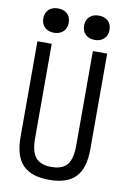

<svg xmlns="http://www.w3.org/2000/svg" viewBox="-101 -987 702 1057"><g transform="rotate(10 250.0 -459.0)"><path d="M250 10Q150 10 102.5 -39.5Q55 -89 55 -195V-730H135V-203Q135 -128 162 -95Q189 -62 250 -62Q312 -62 338.5 -95Q365 -128 365 -203V-730H445V-195Q445 -89 398 -39.5Q351 10 250 10ZM136 -792Q104 -792 84.5 -810.5Q65 -829 65 -860Q65 -892 84.5 -910Q104 -928 136 -928Q168 -928 187.5 -910Q207 -892 207 -860Q207 -829 187.5 -810.5Q168 -792 136 -792ZM364 -792Q332 -792 312.5 -810.5Q293 -829 293 -860Q293 -892 312.5 -910Q332 -928 364 -928Q396 -928 415.5 -910Q435 -892 435 -860Q435 -829 415.5 -810.5Q396 -792 364 -792Z"/></g></svg>

Font: M PLUS 1 Code
Style: Regular
Weight: 400
Designer: Coji Morishita
Foundry: UNDERFOREST DESIGN
Version: Version 1.005